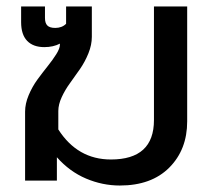

<svg xmlns="http://www.w3.org/2000/svg" viewBox="-20 -555 660 590"><path d="M348.1 15.1Q294.9 15.1 244.4 -6.3Q193.8 -27.8 154.8 -71.8V0H57.1V-211.9Q57.1 -236.3 68.1 -262.5Q79.1 -288.6 94.7 -310.1Q110.4 -331.5 126.2 -351.3Q142.1 -371.1 153.1 -388.7Q164.1 -406.2 164.1 -418V-420.9Q143.6 -410.2 116.2 -410.2Q82 -410.2 63.5 -429.4Q44.9 -448.7 44.9 -486.8V-535.2H118.2V-500Q118.2 -483.9 125.5 -476.6Q132.8 -469.2 149.9 -469.2Q170.4 -469.2 183.1 -481.9V-535.2H262.2V-441.9Q262.2 -417 251.7 -391.1Q241.2 -365.2 226.1 -343.3Q210.9 -321.3 195.6 -300.3Q180.2 -279.3 169.7 -256.6Q159.2 -233.9 159.2 -213.9V-157.2Q218.3 -64.9 320.8 -64.9Q453.1 -64.9 453.1 -186V-535.2H555.2V-182.1Q555.2 -95.2 500.2 -40Q445.3 15.1 348.1 15.1Z"/></svg>

Font: Prompt
Style: Regular
Weight: 400
Designer: Katatrad Team
Foundry: CadsonDemak
Version: Version 1.000;PS 001.000;hotconv 1.0.88;makeotf.lib2.5.64775